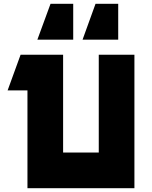

<svg xmlns="http://www.w3.org/2000/svg" viewBox="-20 -987 795 1007"><path d="M20 -513 88 -700H311V-187H498V-700H685V0H124V-513ZM245 -967H364V-779H176ZM413 -779 481 -967H600V-779Z"/></svg>

Font: Clickuper
Style: Bold
Weight: 700
Designer: Denis Ignatov
Foundry: Denis Ignatov
Version: Version 1.10 April 16, 2021